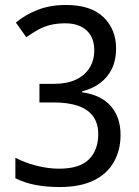

<svg xmlns="http://www.w3.org/2000/svg" viewBox="-20 -744 560 774"><path d="M448 -548Q448 -502 431.5 -467.5Q415 -433 384 -409.5Q353 -386 311 -376V-372Q388 -361 427 -316Q466 -271 466 -200Q466 -139 439 -91Q412 -43 357.5 -16.5Q303 10 220 10Q169 10 125.5 2Q82 -6 42 -25V-108Q83 -87 129 -75.5Q175 -64 218 -64Q301 -64 338.5 -101.5Q376 -139 376 -203Q376 -247 355 -275.5Q334 -304 294 -317.5Q254 -331 196 -331H139V-406H198Q250 -406 286 -423Q322 -440 341 -470.5Q360 -501 360 -541Q360 -593 329 -621.5Q298 -650 243 -650Q210 -650 183.5 -643.5Q157 -637 133.5 -624Q110 -611 86 -594L44 -653Q82 -685 132.5 -704.5Q183 -724 246 -724Q346 -724 397 -675Q448 -626 448 -548Z"/></svg>

Font: Noto Sans SemiCondensed
Style: Regular
Weight: 400
Width: 4
Version: Version 2.013